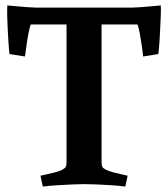

<svg xmlns="http://www.w3.org/2000/svg" viewBox="-20 -678 619 707"><path d="M289 0Q274.3 0 246.6 1.2Q218.8 2.4 189.4 4.2Q160 6 137.6 9L129 -31Q129 -31 145 -34.5Q161 -38 180.7 -42.9Q200.3 -47.9 209.2 -52.8Q220 -59 222.5 -64.2Q225 -69.5 225 -81.9V-588H93Q89 -576.6 84.5 -553.3Q80 -530 77 -506.5Q74 -483 72 -470L15 -479Q13 -493.5 11.5 -517.3Q10 -541.1 8.5 -568.5Q7 -595.9 6.5 -619.7Q6 -643.5 7 -658Q20 -657 40.5 -655Q61 -653 81.7 -651.5Q102.4 -650 113 -650H466Q477 -650 497.5 -651.5Q518 -653 538.8 -655Q559.5 -657 572 -658Q573 -644 572 -620Q571 -596 569.7 -568.4Q568.4 -540.9 566.7 -516.9Q565 -493 563 -479L507 -470Q506 -483.2 502.5 -506.8Q499 -530.4 495 -553.5Q491 -576.7 486 -588H354V-82Q354 -69 357 -63.5Q360 -58 370 -53Q379.8 -48 398.9 -43Q418 -38 434 -34.5Q450 -31 450 -31L441.4 9Q420 6 390 4Q360 2 332 1Q304 0 289 0Z"/></svg>

Font: Buenard
Style: Regular
Weight: 400
Version: Version 2.000